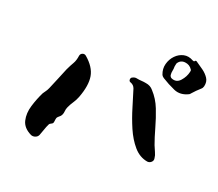

<svg xmlns="http://www.w3.org/2000/svg" viewBox="-94 -698 891 783"><g transform="rotate(20 352.0 -307.0)"><path d="M702 -476Q700 -468 694 -463Q676 -447 663 -432Q660 -428 656 -425Q622 -408 592.5 -421Q563 -434 536 -451Q533 -453 530.5 -455.5Q528 -458 526 -462Q517 -485 523 -507.5Q529 -530 544.5 -546Q560 -562 580.5 -566.5Q601 -571 622 -559Q624 -558 627 -557.5Q630 -557 631 -560Q632 -562 635 -562Q638 -562 640 -560Q655 -550 671 -538.5Q687 -527 697 -512Q707 -497 702 -476ZM628 -512Q630 -518 627 -522Q616 -539 595.5 -541Q575 -543 564 -525Q563 -522 562.5 -518.5Q562 -515 561 -511Q561 -499 559 -491Q557 -483 558 -472Q560 -464 566 -461Q589 -451 606 -470Q623 -489 628 -512ZM238 -262Q232 -246 222.5 -232Q213 -218 207 -204Q203 -195 202.5 -186Q202 -177 198 -169Q195 -163 189 -158.5Q183 -154 180 -149Q178 -143 177.5 -136.5Q177 -130 175 -125Q173 -122 167.5 -119.5Q162 -117 160 -114Q153 -100 148.5 -86Q144 -72 139 -60Q135 -51 125 -47.5Q115 -44 106 -48Q71 -65 64 -95Q57 -125 67.5 -159.5Q78 -194 93 -224Q98 -232 102 -237Q106 -242 111 -253Q121 -276 132 -303Q143 -330 151 -349Q161 -370 169 -383.5Q177 -397 180 -419Q182 -428 190.5 -431Q199 -434 206 -428Q246 -394 252.5 -356Q259 -318 238 -262ZM612 -131Q614 -121 606.5 -114Q599 -107 589 -108Q554 -114 529 -143Q504 -172 486.5 -212.5Q469 -253 456.5 -295.5Q444 -338 434 -369Q429 -383 415 -388Q408 -390 407.5 -397Q407 -404 412 -408Q424 -415 434 -412Q444 -410 454 -409.5Q464 -409 474 -407Q495 -404 507 -389Q533 -361 547.5 -324Q562 -287 572.5 -249Q583 -211 594 -181Q599 -168 605 -155.5Q611 -143 612 -131Z"/></g></svg>

Font: Slackside One
Style: Regular
Weight: 400
Version: Version 1.000